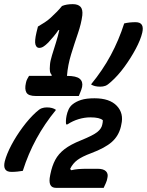

<svg xmlns="http://www.w3.org/2000/svg" viewBox="-34 -818 708 926"><path d="M405 -411Q461 -479 500 -551.5Q539 -624 565 -705Q589 -711 620 -711Q664 -711 652 -660Q644 -626 620.5 -582Q597 -538 566 -495.5Q535 -453 501 -423Q485 -408 474 -404Q463 -400 449 -400Q421 -400 405 -411ZM466 88H236Q195 88 208 27L209 22Q217 -18 232.5 -47Q248 -76 277 -98.5Q306 -121 356 -141Q415 -165 435 -181Q455 -197 459 -216Q462 -228 462 -238Q447 -252 402 -252Q374 -252 345.5 -243.5Q317 -235 291 -218H285Q282 -234 287 -260Q290 -275 296.5 -289.5Q303 -304 315 -314Q332 -328 357 -336Q382 -344 422 -344Q495 -344 529.5 -307.5Q564 -271 551 -217L549 -207Q538 -162 505 -133Q472 -104 405 -79Q362 -63 339.5 -46.5Q317 -30 304 -3L310 3Q326 -1 344 -2.5Q362 -4 387 -4H437Q465 -4 477 8Q489 20 484 40Q482 53 476.5 65Q471 77 466 88ZM236 -288Q181 -221 141.5 -148.5Q102 -76 76 6Q63 8 50 9.5Q37 11 21 11Q-23 11 -11 -40Q-2 -75 21 -118.5Q44 -162 75.5 -204.5Q107 -247 140 -277Q156 -292 167.5 -296Q179 -300 192 -300Q220 -300 236 -288ZM106 -452H214L216 -456Q209 -463 207 -473.5Q205 -484 207 -505Q208 -523 217 -552Q226 -581 236 -613Q246 -645 252 -673H248Q237 -657 224.5 -642Q212 -627 199 -613Q187 -601 176.5 -594Q166 -587 155 -587Q142 -587 137 -603Q132 -619 142 -662L149 -690Q166 -700 181.5 -710Q197 -720 210 -732Q225 -746 239 -760Q253 -774 265 -789Q286 -798 317 -798Q342 -798 354 -785.5Q366 -773 363 -744Q358 -704 341.5 -656Q325 -608 309 -556Q293 -504 289 -452Q334 -452 350.5 -438Q367 -424 362 -399Q359 -386 354 -374.5Q349 -363 346 -355H139Q103 -355 93.5 -371.5Q84 -388 91 -418Q93 -429 97.5 -437Q102 -445 106 -452Z"/></svg>

Font: Recursive Mn Csl St SmB
Style: Italic
Weight: 600
Italic angle: -15°
Monospace: yes
Version: Version 1.079;hotconv 1.0.112;makeotfexe 2.5.65598; ttfautoh